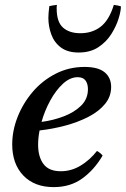

<svg xmlns="http://www.w3.org/2000/svg" viewBox="-20 -754 515 786"><path d="M435 -398Q435 -359 410 -328.5Q385 -298 342.5 -276Q300 -254 248 -240Q196 -226 142 -220Q136 -189 136 -162Q136 -112 158 -82.5Q180 -53 229 -53Q272 -53 310 -76Q348 -99 377 -136Q393 -127 400 -117Q366 -59 317 -23.5Q268 12 200 12Q121 12 75.5 -35.5Q30 -83 30 -163Q30 -219 52 -275Q74 -331 113.5 -377.5Q153 -424 207.5 -452Q262 -480 326 -480Q382 -480 408.5 -458Q435 -436 435 -398ZM150 -255Q197 -261 240.5 -277.5Q284 -294 312 -321.5Q340 -349 340 -389Q340 -411 330 -424.5Q320 -438 298 -438Q267 -438 238 -411.5Q209 -385 186 -343Q163 -301 150 -255ZM213 -734Q212 -728 212 -725.5Q212 -723 212 -719Q212 -664 238 -641Q264 -618 309 -618Q358 -618 392.5 -645Q427 -672 446 -734Q463 -732 475 -728Q475 -709 465.5 -678Q456 -647 436 -615Q416 -583 383 -561Q350 -539 302 -539Q257 -539 229.5 -559.5Q202 -580 190 -613Q178 -646 178 -681Q178 -690 179 -702Q180 -714 182 -729Q190 -731 197.5 -732Q205 -733 213 -734Z"/></svg>

Font: Tiro Bangla
Style: Italic
Weight: 400
Italic angle: -11°
Designer: Bangla: John Hudson & Fiona Ross, assisted by Neelakash Kshetrimayum. Latin: John Hudson with Paul Hanslow, assisted by 
Foundry: Tiro Typeworks Ltd.
Version: Version 1.60